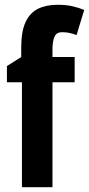

<svg xmlns="http://www.w3.org/2000/svg" viewBox="-20 -785 373 805"><path d="M293 -440H200V0H72V-440H9V-508L69 -546V-586Q69 -654 87.5 -693Q106 -732 140 -748.5Q174 -765 222 -765Q256 -765 283 -759Q310 -753 333 -743L301 -638Q285 -644 271 -647Q257 -650 240 -650Q218 -650 209.5 -633Q201 -616 200 -584V-546H293Z"/></svg>

Font: Noto Sans Gujarati ExtraCondensed
Style: Bold
Weight: 700
Width: 2
Designer: Jelle Bosma - Monotype Design Team, Universal Thirst
Foundry: Monotype Imaging Inc.
Version: Version 2.106; ttfautohint (v1.8.4.7-5d5b)